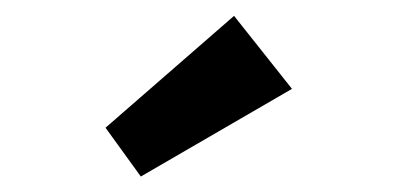

<svg xmlns="http://www.w3.org/2000/svg" viewBox="-20 -692 513 242"><path d="M157.5 -469.5 113 -531 275 -672 348 -580Z"/></svg>

Font: Lucymar Sans
Style: Bold
Weight: 700
Foundry: The League of Moveable Type (original font) / Main changes by Cristiano Sobral with portions from Mirco Monsees
Version: Version 2.001;August 30, 2020;FontCreator 13.0.0.2681 64-bit